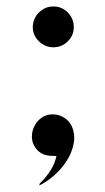

<svg xmlns="http://www.w3.org/2000/svg" viewBox="-20 -461 319 583"><path d="M142.1 -441.4Q168 -441.4 186 -422.9Q204.1 -404.3 204.1 -378.4Q204.1 -353.5 185.8 -335.4Q167.5 -317.4 142.1 -317.4Q117.2 -317.4 98.4 -335.4Q79.6 -353.5 79.6 -378.4Q79.6 -404.3 98.1 -422.9Q116.7 -441.4 142.1 -441.4ZM104 92.8Q120.1 77.1 133.3 56.6Q146.5 36.1 151.4 12.7Q141.1 12.7 131.6 12Q122.1 11.2 113.3 8.1Q104.5 4.9 97.2 -1.5Q89.8 -7.8 84 -18.1Q78.1 -28.3 77.1 -41Q76.2 -53.7 79.6 -65.7Q83 -77.6 90.6 -88.1Q98.1 -98.6 109.4 -105.5Q120.6 -112.3 133.8 -113.5Q147 -114.7 159.4 -110.8Q171.9 -106.9 182.1 -98.4Q192.4 -89.8 198.2 -77.1Q209 -51.8 203.6 -24.4Q198.2 2.9 182.6 27.3Q167 51.8 144.5 71.5Q122.1 91.3 99.6 102.1Q99.6 98.1 100.1 97.4Q100.6 96.7 104 92.8Z"/></svg>

Font: Unique
Style: Regular
Weight: 400
Designer: Anna Pocius (aka Artmaker)
Foundry: Anna Pocius
Version: Version 1.000 2013 initial release